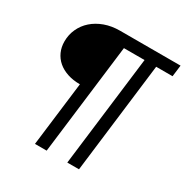

<svg xmlns="http://www.w3.org/2000/svg" viewBox="-184 -866 1076 1116"><g transform="rotate(30 354.0 -307.5)"><path d="M708.5 -716.5 699 -640H589L498.5 100.5H420L511 -640H372.5L281.5 100.5H203L256 -330Q209.5 -330 172 -342.5Q134.5 -355 108.2 -377.5Q82 -400 67.8 -431.5Q53.5 -463 53.5 -501.5Q53.5 -546.5 71.5 -585.8Q89.5 -625 122.2 -654Q155 -683 201 -699.8Q247 -716.5 303.5 -716.5Z"/></g></svg>

Font: LatoHex
Style: Italic
Weight: 400
Italic angle: -7°
Designer: Lukasz Dziedzic
Foundry: tyPoland Lukasz Dziedzic
Version: Version 1.104; Western+Polish opensource